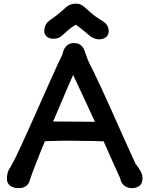

<svg xmlns="http://www.w3.org/2000/svg" viewBox="-20 -1001 806 1036"><path d="M17.1 0ZM17.1 -37.6Q17.1 -53.2 21.5 -69.1Q25.9 -85 37.6 -101.1Q45.9 -115.2 60.3 -144Q74.7 -172.9 92.8 -211.9Q110.8 -251 131.6 -297.1Q152.3 -343.3 173.8 -391.4Q195.3 -439.5 216.6 -487.5Q237.8 -535.6 256.8 -577.9Q275.9 -620.1 291.5 -654.3Q307.1 -688.5 317.9 -709.5Q319.3 -720.2 323.7 -730.7Q328.1 -741.2 335.4 -749.8Q342.8 -758.3 353 -763.4Q363.3 -768.6 377 -768.6Q394.5 -768.6 405.5 -763.7Q416.5 -758.8 423.6 -750.2Q430.7 -741.7 435.1 -730.5Q439.5 -719.2 443.8 -706.5Q447.8 -695.3 451.2 -685.3Q454.6 -675.3 457.5 -669.9Q490.2 -604.5 521.2 -538.1Q552.2 -471.7 582.8 -403.1Q613.3 -334.5 644.5 -264.2Q675.8 -193.8 709.5 -121.1L718.8 -107.4Q722.7 -102.1 728 -94.5Q733.4 -86.9 738 -78.1Q742.7 -69.3 745.8 -59.6Q749 -49.8 749 -40Q749 -10.7 732.4 1.7Q715.8 14.2 691.9 14.2Q678.7 14.2 667.7 10Q656.7 5.9 648.4 -1.2Q640.1 -8.3 635.3 -17.8Q630.4 -27.3 628.9 -38.1Q615.2 -67.9 603.5 -94Q591.8 -120.1 580.8 -144.5Q569.8 -168.9 559.6 -192.1Q549.3 -215.3 539.1 -238.8Q531.2 -238.8 517.1 -239Q502.9 -239.3 485.4 -240.2Q457.5 -240.2 429 -240.7Q400.4 -241.2 370.6 -241.5Q340.8 -241.7 309.1 -241.5Q277.3 -241.2 242.7 -239.7Q237.3 -239.3 232.4 -239Q227.5 -238.8 222.2 -238.8Q208.5 -205.6 196.3 -175.5Q184.1 -145.5 174.3 -120.1Q164.6 -94.7 157 -75Q149.4 -55.2 145.5 -43V-43.5Q142.6 -32.7 138.9 -22.5Q135.3 -12.2 128.4 -4.2Q121.6 3.9 109.6 9Q97.7 14.2 78.1 14.2Q51.8 14.2 34.4 1Q17.1 -12.2 17.1 -37.6ZM266.6 -345.2Q276.9 -345.2 293.2 -345.2Q309.6 -345.2 335.7 -345Q361.8 -344.7 399.9 -344.5Q438 -344.2 492.2 -343.8Q469.7 -392.6 441.4 -453.9Q413.1 -515.1 374.5 -596.7Q363.3 -571.8 350.6 -542Q337.9 -512.2 324 -480Q310.1 -447.8 295.7 -413.6Q281.2 -379.4 266.6 -345.2ZM266.6 -792Q244.1 -792 231.4 -804.2Q218.8 -816.4 218.8 -832.5Q218.8 -852.5 227.5 -868.4Q236.3 -884.3 256.8 -897.5Q265.6 -903.3 275.4 -910.6Q285.2 -918 294.7 -925.5Q304.2 -933.1 312.7 -940.7Q321.3 -948.2 328.1 -954.6Q344.2 -970.2 359.1 -975.8Q374 -981.4 390.1 -981.4Q407.2 -981.4 421.1 -973.4Q435.1 -965.3 449.2 -951.2Q456.5 -943.8 466.3 -935.5Q476.1 -927.2 486.1 -919.4Q496.1 -911.6 505.4 -905Q514.6 -898.4 520.5 -895.5Q546.4 -881.3 556.4 -866.7Q566.4 -852.1 566.4 -832Q566.4 -811.5 551.3 -800Q536.1 -788.6 513.2 -788.6Q508.3 -788.6 502 -790Q495.6 -791.5 489.3 -793.7Q482.9 -795.9 477.1 -799.1Q471.2 -802.2 467.3 -805.2Q455.6 -814.9 446 -823.2Q436.5 -831.5 427.2 -839.1Q418 -846.7 408.7 -853.5Q399.4 -860.4 388.7 -867.7Q378.9 -861.8 370.6 -856.2Q362.3 -850.6 354.2 -844Q346.2 -837.4 337.4 -829.6Q328.6 -821.8 317.9 -811.5Q309.6 -803.7 298.1 -797.9Q286.6 -792 266.6 -792Z"/></svg>

Font: Autour One
Style: Regular
Weight: 400
Version: Version 1.007; ttfautohint (v0.92) -l 24 -r 24 -G 200 -x 7 -